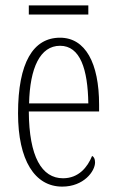

<svg xmlns="http://www.w3.org/2000/svg" viewBox="-20 -683 430 713"><path d="M87 -629H308V-663H87ZM211 10C291 10 333 -47 333 -80C333 -94 328 -101 322 -104C305 -62 272 -21 214 -21C135 -21 88 -101 87 -269H348V-294C348 -449 297 -543 203 -543C103 -543 47 -450 47 -262C47 -88 109 10 211 10ZM308 -299H88C91 -431 129 -513 203 -513C278 -513 306 -426 308 -299Z"/></svg>

Font: Noto Serif Armenian ExtraCondensed ExtraLight
Style: Regular
Weight: 200
Width: 2
Designer: Monotype Design Team
Foundry: Monotype Imaging Inc.
Version: Version 2.008